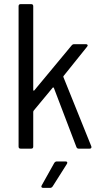

<svg xmlns="http://www.w3.org/2000/svg" viewBox="-20 -720 493 930"><path d="M70 -10V-690Q70 -700 80 -700H131Q141 -700 141 -690V-284Q141 -282 143 -281Q145 -280 146 -282L327 -500Q332 -506 339 -506H396Q402 -506 404 -502.5Q406 -499 402 -494L288 -352Q286 -349 287 -347L422 -12L423 -8Q423 0 414 0H361Q353 0 350 -8L241 -294Q240 -296 238 -296.5Q236 -297 235 -295L143 -184Q141 -180 141 -179V-10Q141 0 131 0H80Q70 0 70 -10ZM182 178 243 69Q248 62 255 62H298Q304 62 305.5 65.5Q307 69 304 74L235 183Q230 190 223 190H189Q183 190 181 186.5Q179 183 182 178Z"/></svg>

Font: Barlow Semi Condensed
Style: Regular
Weight: 400
Width: 4
Designer: Jeremy Tribby
Foundry: Tribby Type
Version: Version 1.408;December 10, 2018;FontCreator 11.5.0.2430 64-b